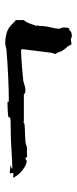

<svg xmlns="http://www.w3.org/2000/svg" viewBox="205 -536 301 752"><g transform="rotate(-90 356.0 -160.5)"><path d="M575 -34Q572 -34 569.5 -33Q567 -32 564 -32H557Q553 -43 545 -51.5Q537 -60 532 -69Q528 -76 526.5 -82.5Q525 -89 520 -94L525 -112L539 -224Q539 -229 532 -229Q523 -229 506.5 -228Q490 -227 472 -225.5Q454 -224 438 -222.5Q422 -221 413 -220Q405 -218 396.5 -215Q388 -212 380 -212Q377 -212 371.5 -212.5Q366 -213 362 -218H260Q256 -218 255 -219Q254 -219 253 -220L251 -218Q247 -215 234.5 -214.5Q222 -214 207 -213.5Q192 -213 179 -212Q166 -211 162 -208Q157 -206 147 -206H136Q126 -206 121 -205Q118 -205 115 -208L112 -212H110Q108 -212 105 -209L103 -207Q91 -207 79 -214Q67 -221 57.5 -230Q48 -239 42 -248Q36 -257 36 -261L45 -259H48Q54 -259 54 -263L52 -273H61Q64 -273 72 -271.5Q80 -270 85 -270Q82 -269 78 -267.5Q74 -266 73 -266L71 -263H75Q105 -264 137 -266Q164 -268 195 -269Q226 -270 253 -270H261Q263 -270 265.5 -270.5Q268 -271 274 -275L271 -277Q273 -279 282 -280Q291 -281 301.5 -281.5Q312 -282 321 -282Q330 -282 333 -282V-277Q352 -277 378 -277.5Q404 -278 432 -279.5Q460 -281 486.5 -282.5Q513 -284 532 -286Q539 -286 547 -288.5Q555 -291 564 -291Q583 -291 602 -285.5Q621 -280 635 -266L649 -252L653 -250V-218Q650 -216 646 -209Q642 -202 639 -194Q636 -186 633.5 -178.5Q631 -171 630 -167L633 -163L630 -160Q630 -135 624.5 -113.5Q619 -92 619 -82Q619 -77 621.5 -72Q624 -67 624 -62Q624 -57 623 -49Q622 -41 617 -39L614 -41Q608 -30 591 -30Q588 -30 583.5 -32Q579 -34 575 -34Z"/></g></svg>

Font: East Sea Dokdo Cyrillic
Style: Regular
Weight: 400
Version: Version 1.00 July 4, 2018, initial release